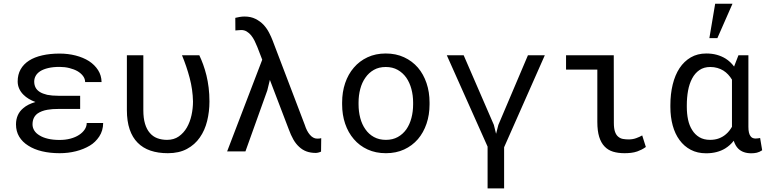

<svg xmlns="http://www.w3.org/2000/svg" viewBox="-20 -832 4241 1055"><path d="M67.9 -148.4Q67.9 -110.4 85.4 -81.1Q103 -51.8 135.3 -31.7Q167 -11.2 210.9 -0.7Q254.9 9.8 307.6 9.8Q355 9.8 397.5 -1Q439.9 -11.7 474.1 -32.2Q504.4 -50.3 525.4 -82Q546.4 -113.8 546.9 -156.2H456.5Q456.5 -137.2 445.3 -120.4Q434.1 -103.5 414.6 -90.8Q394.5 -77.6 367.2 -70.3Q339.8 -63 307.6 -63Q271.5 -63 243.7 -69.6Q215.8 -76.2 197.3 -87.9Q178.2 -99.1 168.5 -114.7Q158.7 -130.4 158.7 -148.4Q158.7 -168 165.5 -182.9Q172.4 -197.8 186 -208Q196.3 -215.3 210.2 -220.7Q224.1 -226.1 241.2 -229Q254.4 -231.4 269.5 -232.4Q284.7 -233.4 301.8 -233.4H420.4V-305.7H301.8Q283.2 -305.7 267.6 -307.1Q252 -308.6 239.3 -311Q227.1 -314 216.8 -317.9Q206.5 -321.8 198.7 -326.7Q182.6 -336.9 175.3 -351.3Q168 -365.7 168 -383.8Q168 -400.4 176 -415Q184.1 -429.7 201.2 -440.9Q218.3 -451.7 244.6 -458Q271 -464.4 307.6 -464.4Q335.9 -464.4 361.3 -458Q386.7 -451.7 405.8 -440.9Q424.8 -429.7 436.3 -414.3Q447.8 -398.9 447.8 -380.9H538.1Q537.6 -417.5 519 -446.5Q500.5 -475.6 469.2 -496.1Q437.5 -516.1 395.8 -526.9Q354 -537.6 307.6 -537.6Q254.9 -537.6 212.2 -527.8Q169.4 -518.1 139.6 -499Q109.4 -479.5 93.3 -450.9Q77.1 -422.4 77.1 -384.3Q77.1 -363.8 85.4 -345Q93.8 -326.2 109.4 -311Q121.6 -298.8 138.2 -288.8Q154.8 -278.8 174.8 -271.5Q154.3 -265.6 137.2 -257.1Q120.1 -248.5 107.4 -237.3Q87.9 -221.2 77.9 -198.7Q67.9 -176.3 67.9 -148.4Z M767.6 -528.3H677.2V-227.1Q677.2 -166 692.4 -121.3Q707.5 -76.7 736.3 -47.9Q765.1 -18.6 806.9 -4.4Q848.6 9.8 902.3 9.8Q963.9 9.8 1007.3 -13.7Q1050.8 -37.1 1078.1 -76.7Q1105.5 -115.7 1118.2 -167.2Q1130.9 -218.8 1130.9 -274.4Q1130.9 -314.5 1126.5 -350.3Q1122.1 -386.2 1114.3 -418Q1106.4 -449.7 1096.4 -477.3Q1086.4 -504.9 1075.2 -528.3H980Q1005.4 -467.3 1022.2 -403.6Q1039.1 -339.8 1040.5 -274.4Q1040.5 -236.3 1032.2 -198.7Q1023.9 -161.1 1006.8 -131.3Q989.3 -101.1 962.4 -82.3Q935.5 -63.5 897.9 -63.5Q868.7 -63.5 844.5 -72.5Q820.3 -81.5 803.2 -101.6Q786.1 -121.1 776.9 -151.9Q767.6 -182.6 767.6 -226.1Z M1328.6 0 1448.7 -335 1462.9 -393.1 1484.9 -335.4 1566.4 -122.1Q1578.1 -89.8 1592 -65.4Q1606 -41 1624 -24.9Q1641.6 -8.3 1664.1 0Q1686.5 8.3 1715.3 8.3Q1721.2 8.3 1730 6.1Q1738.8 3.9 1744.1 1L1745.1 -72.8Q1739.3 -71.3 1735.1 -70.8Q1731 -70.3 1722.7 -70.3Q1710.9 -70.3 1700.7 -76.2Q1690.4 -82 1682.1 -92.3Q1673.8 -102.1 1667 -115.2Q1660.2 -128.4 1654.8 -145.5L1478 -609.4Q1470.7 -628.9 1458.7 -652.1Q1446.8 -675.3 1428.7 -695.3Q1410.2 -714.8 1384.3 -728Q1358.4 -741.2 1323.2 -741.2Q1311 -741.2 1296.4 -738.8Q1281.7 -736.3 1272.9 -733.9L1273.4 -664.6Q1279.8 -665 1289.6 -666Q1299.3 -667 1305.7 -667Q1322.3 -667 1335.7 -658.9Q1349.1 -650.9 1359.9 -637.7Q1370.6 -624.5 1378.9 -607.7Q1387.2 -590.8 1394 -573.7L1420.9 -503.9L1228 0Z M1859.9 -269V-258.3Q1859.9 -201.2 1876.5 -152.3Q1893.1 -103.5 1924.3 -67.4Q1955.1 -31.2 1999.8 -10.7Q2044.4 9.8 2100.6 9.8Q2156.2 9.8 2200.7 -10.7Q2245.1 -31.2 2276.4 -67.4Q2307.1 -103.5 2323.7 -152.3Q2340.3 -201.2 2340.3 -258.3V-269Q2340.3 -326.2 2323.7 -375.2Q2307.1 -424.3 2276.4 -460.4Q2245.1 -496.6 2200.4 -517.3Q2155.8 -538.1 2099.6 -538.1Q2043.9 -538.1 1999.5 -517.3Q1955.1 -496.6 1924.3 -460.4Q1893.1 -424.3 1876.5 -375.2Q1859.9 -326.2 1859.9 -269ZM1950.2 -258.3V-269Q1950.2 -307.6 1959.5 -343Q1968.8 -378.4 1987.8 -405.3Q2006.3 -432.1 2034.2 -448Q2062 -463.9 2099.6 -463.9Q2137.2 -463.9 2165.3 -448Q2193.4 -432.1 2212.4 -405.3Q2231 -378.4 2240.5 -343Q2250 -307.6 2250 -269V-258.3Q2250 -219.2 2240.7 -183.8Q2231.4 -148.4 2212.9 -121.6Q2193.8 -94.7 2165.8 -79.1Q2137.7 -63.5 2100.6 -63.5Q2063 -63.5 2034.7 -79.1Q2006.3 -94.7 1987.8 -121.6Q1968.8 -148.4 1959.5 -183.8Q1950.2 -219.2 1950.2 -258.3Z M2880.9 -528.3 2718.3 -145.5 2706.1 -97.7H2705.6L2693.8 -145.5L2527.8 -528.3H2435.1L2659.2 -26.4V203.1H2750V-22.9L2973.6 -528.3Z M3090.3 -528.3V-449.7H3262.2V-162.1Q3262.2 -112.8 3272.5 -79.8Q3282.7 -46.9 3302.2 -26.9Q3321.3 -6.8 3348.9 1.5Q3376.5 9.8 3411.6 9.8Q3429.7 9.8 3447.3 7.8Q3464.8 5.9 3481.9 0Q3493.2 -3.9 3504.9 -9.8Q3516.6 -15.6 3528.8 -24.4L3508.8 -87.9Q3494.6 -79.6 3475.6 -72.8Q3456.5 -65.9 3434.6 -65.9Q3418.5 -65.9 3403.8 -68.4Q3389.2 -70.8 3377.9 -80.1Q3366.2 -88.9 3359.6 -107.2Q3353 -125.5 3353 -157.2L3352.5 -528.3Z M4092.3 -528.3H4037.6L4015.1 -470.2L4013.7 -466.3Q4003.9 -479.5 3992.2 -490.5Q3980.5 -501.5 3967.3 -509.8Q3945.3 -523.4 3918.9 -530.8Q3892.6 -538.1 3860.8 -538.1Q3812.5 -538.1 3775.6 -516.6Q3738.8 -495.1 3713.9 -457.5Q3689 -419.4 3676.3 -367.4Q3663.6 -315.4 3663.6 -254.4V-244.1Q3663.6 -189.5 3676.3 -142.8Q3689 -96.2 3713.9 -62.5Q3738.8 -28.3 3775.4 -9Q3812 10.3 3859.9 10.3Q3891.1 10.3 3917.5 3.4Q3943.8 -3.4 3965.3 -16.6Q3978.5 -24.9 3990.2 -35.4Q4002 -45.9 4011.7 -58.6Q4016.1 -44.9 4022.2 -34.2Q4028.3 -23.4 4036.1 -15.6Q4049.3 -2.4 4067.4 3.9Q4085.4 10.3 4108.4 10.3Q4124 10.3 4138.4 7.1Q4152.8 3.9 4168 -6.3L4156.7 -73.7Q4151.9 -72.8 4145.3 -71.8Q4138.7 -70.8 4131.3 -70.8Q4122.6 -70.8 4115.5 -74Q4108.4 -77.1 4103.5 -84.5Q4098.1 -91.8 4095.2 -104.2Q4092.3 -116.7 4092.3 -135.3ZM3753.9 -244.1V-254.4Q3753.9 -295.9 3760.7 -333.7Q3767.6 -371.6 3783.2 -400.9Q3798.3 -429.7 3823 -446.8Q3847.7 -463.9 3882.8 -463.9Q3903.8 -463.9 3921.6 -458.7Q3939.5 -453.6 3954.6 -444.3Q3969.2 -435.1 3981 -422.4Q3992.7 -409.7 4002 -394.5V-160.2Q4002 -150.9 4002 -146.2Q4002 -141.6 4002 -135.3Q3995.1 -123.5 3987.1 -113.3Q3979 -103 3969.2 -94.7Q3952.6 -80.1 3930.9 -71.8Q3909.2 -63.5 3881.8 -63.5Q3847.2 -63.5 3822.8 -78.1Q3798.3 -92.8 3783.2 -117.7Q3767.6 -142.1 3760.7 -174.8Q3753.9 -207.5 3753.9 -244.1ZM3909.7 -811.5 3877.9 -622.6H3921.9L4004.9 -811.5Z"/></svg>

Font: Roboto Mono
Style: Regular
Weight: 400
Monospace: yes
Designer: Google
Version: Version 3.000